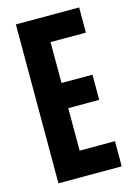

<svg xmlns="http://www.w3.org/2000/svg" viewBox="-108 -745 559 803"><g transform="rotate(-15 172.0 -344.0)"><path d="M43 -688H317V-579H164V-402H298V-293H164V-109H317V0H43Z"/></g></svg>

Font: Saira ExtraCondensed
Style: Bold
Weight: 700
Width: 2
Designer: Hector Gatti with collaboration of the Omnibus-Type team
Foundry: Omnibus-Type
Version: Version 0.072; ttfautohint (v1.8)